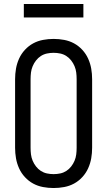

<svg xmlns="http://www.w3.org/2000/svg" viewBox="-20 -939 540 967"><path d="M250 8Q223 8 196.5 3Q170 -2 147 -14.5Q124 -27 105.5 -47Q87 -67 76 -91.5Q65 -116 60.5 -142Q56 -168 56 -195V-540Q56 -567 60.5 -593Q65 -619 76 -643.5Q87 -668 105.5 -688Q124 -708 147 -720.5Q170 -733 196.5 -738Q223 -743 250 -743Q277 -743 303.5 -738Q330 -733 353 -720.5Q376 -708 394.5 -688Q413 -668 424 -643.5Q435 -619 439.5 -593Q444 -567 444 -540V-195Q444 -168 439.5 -142Q435 -116 424 -91.5Q413 -67 394.5 -47Q376 -27 353 -14.5Q330 -2 303.5 3Q277 8 250 8ZM250 -62Q267 -62 283.5 -65.5Q300 -69 314 -78Q328 -87 338.5 -100.5Q349 -114 355.5 -129.5Q362 -145 364 -161.5Q366 -178 366 -195V-540Q366 -557 364 -573.5Q362 -590 355.5 -605.5Q349 -621 338.5 -634.5Q328 -648 314 -657Q300 -666 283.5 -669.5Q267 -673 250 -673Q233 -673 216.5 -669.5Q200 -666 186 -657Q172 -648 161.5 -634.5Q151 -621 144.5 -605.5Q138 -590 136 -573.5Q134 -557 134 -540V-195Q134 -178 136 -161.5Q138 -145 144.5 -129.5Q151 -114 161.5 -100.5Q172 -87 186 -78Q200 -69 216.5 -65.5Q233 -62 250 -62ZM100 -851V-919H400V-851Z"/></svg>

Font: Iosevka SS18
Style: Regular
Weight: 400
Monospace: yes
Designer: Belleve Invis
Foundry: Belleve Invis
Version: Version 25.1.1; ttfautohint (v1.8.4)